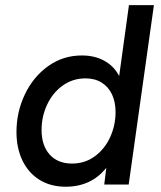

<svg xmlns="http://www.w3.org/2000/svg" viewBox="-20 -717 624 746"><path d="M44 -204Q44 -281.5 76.5 -350Q109 -418.5 167 -460Q225 -501.5 298 -501.5Q348.5 -501.5 386 -480.5Q423.5 -459.5 443 -421.5L481 -697H578L480 0H385L393 -65Q334.5 8.5 235 8.5Q176.5 8.5 133.2 -18.5Q90 -45.5 67 -93.8Q44 -142 44 -204ZM429 -282Q429 -321 415 -350.5Q401 -380 374.8 -396.2Q348.5 -412.5 312.5 -412.5Q262.5 -412.5 223.5 -384.5Q184.5 -356.5 163 -310.2Q141.5 -264 141.5 -212Q141.5 -151.5 173 -116.5Q204.5 -81.5 260 -81.5Q310 -81.5 348.5 -109.8Q387 -138 408 -184Q429 -230 429 -282Z"/></svg>

Font: HK Grotesk Medium
Style: Italic
Weight: 500
Italic angle: -8°
Designer: Alfredo Marco Pradil
Foundry: Hanken Design Co.
Version: Version 3.004